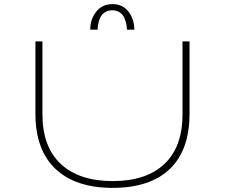

<svg xmlns="http://www.w3.org/2000/svg" viewBox="-20 -901 1090 932"><path d="M418 -757Q418 -807 446.8 -844Q475.5 -881 526 -881Q576 -881 604 -844.2Q632 -807.5 632 -757H596Q596 -771 593 -785.2Q590 -799.5 583 -815.2Q576 -831 561 -841Q546 -851 525 -851Q503.5 -851 488.5 -841Q473.5 -831 466.5 -815.2Q459.5 -799.5 456.8 -785.2Q454 -771 454 -757ZM527 11Q347 11 249.5 -81Q152 -173 152 -349V-700H186V-346Q186 -188.5 275 -105.2Q364 -22 527 -22Q690 -22 778 -105Q866 -188 866 -346V-700H900V-349Q900 -172 804 -80.5Q708 11 527 11Z"/></svg>

Font: League Mono Extended Thin
Style: Regular
Weight: 100
Width: 9
Designer: Tyler Finck
Foundry: The League of Moveable Type / Tyler Finck
Version: Version 2.210